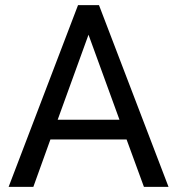

<svg xmlns="http://www.w3.org/2000/svg" viewBox="-20 -731 692 751"><path d="M543 0H639.2L367.2 -710.9H285.2L13.7 0H110.4L177.2 -185.5H475.1ZM326.2 -595.2 447.3 -262.7H205.6Z"/></svg>

Font: Shabnam
Style: Regular
Weight: 400
Foundry: DejaVu fonts team - Redesigned by Saber Rastikerdar - Based on Vazir font
Version: Version 5.0.1